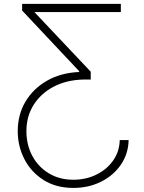

<svg xmlns="http://www.w3.org/2000/svg" viewBox="-20 -747 729 974"><path d="M632.5 -36.6H587.4Q586.3 20.6 554.7 66.2Q523.1 111.9 470 138.3Q416.9 164.8 351.6 164.8Q282 164.8 228.3 132.6Q174.7 100.5 144.4 44.6Q114 -11.4 114 -82Q114 -156.6 150.4 -214.7Q186.8 -272.7 251.4 -306.8Q316.1 -340.9 400.2 -343.4H440.3V-383.2L154.5 -685.7H593V-727.3H92.3V-693.5L381.4 -386V-381.7Q289.1 -377.8 218.9 -337.9Q148.8 -297.9 109.4 -231.7Q70 -165.5 70 -82Q70 -5.3 103.9 60.4Q137.8 126.1 201 166.2Q264.2 206.3 352.3 206.3Q429.3 206.3 492.4 174.9Q555.4 143.5 593.2 88.4Q631 33.4 632.5 -36.6Z"/></svg>

Font: Inter Extra Light BETA
Style: Regular
Weight: 200
Designer: Rasmus Andersson
Foundry: rsms
Version: Version 3.011;git-f93a4a705